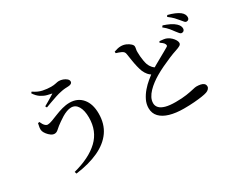

<svg xmlns="http://www.w3.org/2000/svg" viewBox="-115 -1284 2230 1823"><g transform="rotate(-30 1000.0 -372.5)"><path d="M234 -530Q241 -514 250 -499.5Q259 -485 270 -476.5Q281 -468 292 -468Q312 -468 343 -479.5Q374 -491 412 -506.5Q450 -522 491.5 -533.5Q533 -545 573 -545Q660 -545 711.5 -484.5Q763 -424 763 -318Q763 -204 707 -124.5Q651 -45 546.5 3.5Q442 52 295 71L288 49Q469 2 566.5 -90.5Q664 -183 664 -331Q664 -409 637.5 -453.5Q611 -498 564 -498Q540 -498 513.5 -488Q487 -478 462 -463Q437 -448 415 -432Q393 -416 378 -405Q362 -392 344 -376Q326 -360 305 -360Q286 -360 267 -373.5Q248 -387 233 -406Q218 -425 212 -442Q206 -460 209.5 -482.5Q213 -505 218 -526ZM304 -804 315 -816Q364 -782 411 -772.5Q458 -763 499 -763Q530 -763 552.5 -768.5Q575 -774 588 -774Q610 -774 632 -766Q654 -758 669.5 -744.5Q685 -731 685 -714Q685 -702 674.5 -694Q664 -686 643 -685Q628 -685 604 -683Q580 -681 559 -676Q531 -671 495 -659Q459 -647 424.5 -634.5Q390 -622 366 -613L357 -630Q378 -642 400.5 -655Q423 -668 443 -680.5Q463 -693 477 -702Q458 -706 427 -713.5Q396 -721 363 -742Q330 -763 304 -804Z M1599 -611 1606 -624Q1630 -622 1651.5 -619Q1673 -616 1689 -607Q1709 -597 1725.5 -581Q1742 -565 1752 -547.5Q1762 -530 1762 -516Q1762 -500 1746 -490Q1730 -480 1696 -469Q1661 -458 1614.5 -438.5Q1568 -419 1521 -396.5Q1474 -374 1435 -351Q1404 -333 1372.5 -309.5Q1341 -286 1315 -259Q1289 -232 1274 -203Q1259 -174 1259 -143Q1259 -114 1279 -92Q1299 -70 1341.5 -58Q1384 -46 1452 -46Q1522 -46 1571 -53.5Q1620 -61 1650.5 -68.5Q1681 -76 1693 -76Q1718 -76 1739.5 -71.5Q1761 -67 1773.5 -55.5Q1786 -44 1786 -24Q1786 -10 1774 2.5Q1762 15 1744 21Q1724 28 1687.5 33.5Q1651 39 1600.5 43Q1550 47 1488 47Q1401 47 1335.5 28Q1270 9 1234 -29Q1198 -67 1198 -124Q1198 -169 1218.5 -211Q1239 -253 1270.5 -289.5Q1302 -326 1336 -354Q1360 -374 1380 -389Q1363 -400 1350 -415Q1331 -438 1320 -464Q1310 -489 1301.5 -524.5Q1293 -560 1287 -599Q1281 -638 1276 -670Q1274 -686 1267.5 -695Q1261 -704 1246 -712Q1234 -718 1218 -723.5Q1202 -729 1189 -733L1188 -750Q1208 -757 1226 -761.5Q1244 -766 1263 -766Q1293 -766 1319 -754.5Q1345 -743 1362 -727Q1379 -711 1379 -697Q1379 -683 1375.5 -668.5Q1372 -654 1373 -635Q1373 -616 1375 -591Q1377 -566 1381.5 -541Q1386 -516 1392 -498Q1402 -471 1419 -452Q1429 -440 1443 -431Q1450 -436 1459 -441Q1494 -461 1529 -480.5Q1564 -500 1591.5 -515.5Q1619 -531 1632 -539Q1643 -544 1645.5 -550.5Q1648 -557 1644 -567Q1638 -581 1625 -591.5Q1612 -602 1599 -611ZM1783 -627Q1769 -647 1748.5 -672Q1728 -697 1694 -724L1706 -739Q1746 -726 1778 -710.5Q1810 -695 1831 -675Q1848 -659 1854.5 -645Q1861 -631 1861 -617Q1861 -602 1852 -593Q1843 -584 1829 -585Q1817 -585 1807 -597Q1797 -609 1783 -627ZM1874 -700Q1859 -719 1840 -739Q1821 -759 1784 -787L1794 -802Q1835 -792 1866.5 -778.5Q1898 -765 1918 -750Q1937 -735 1945 -719.5Q1953 -704 1953 -688Q1953 -673 1945 -664.5Q1937 -656 1923 -656Q1910 -656 1900 -669Q1890 -682 1874 -700Z"/></g></svg>

Font: Early Summer Mincho SemiBold
Style: Regular
Weight: 600
Designer: GuiWonder
Version: Version 1.002